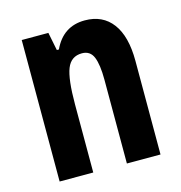

<svg xmlns="http://www.w3.org/2000/svg" viewBox="-88 -637 677 717"><g transform="rotate(-15 250.5 -278.5)"><path d="M302 -557Q371 -557 408.5 -507Q446 -457 446 -362V0H316V-324Q316 -382 304 -411.5Q292 -441 260 -441Q218 -441 202 -401Q186 -361 186 -263V0H56V-547H159L173 -477H181Q218 -557 302 -557Z"/></g></svg>

Font: Noto Sans Lao ExtraCondensed
Style: Bold
Weight: 700
Width: 2
Designer: Monotype Design Team
Foundry: Monotype Imaging Inc.
Version: Version 2.003; ttfautohint (v1.8.4.7-5d5b)